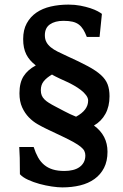

<svg xmlns="http://www.w3.org/2000/svg" viewBox="-20 -753 536 838"><path d="M136.2 -467.3Q122.1 -478.5 111.8 -490.2Q101.6 -502 94.7 -515.6Q87.9 -529.3 84.5 -545.7Q81.1 -562 81.1 -582.5Q81.1 -622.6 96.7 -651.1Q112.3 -679.7 138.9 -698Q165.5 -716.3 201.7 -724.6Q237.8 -732.9 278.8 -732.9Q306.6 -732.9 330.8 -728.3Q355 -723.6 374.3 -717.3Q393.6 -710.9 406.5 -703.9Q419.4 -696.8 424.8 -692.4L414.6 -591.8H358.9Q351.6 -610.8 343.5 -624Q335.4 -637.2 324.2 -645.8Q313 -654.3 296.9 -658.2Q280.8 -662.1 257.3 -662.1Q220.2 -662.1 198 -646.7Q175.8 -631.3 175.8 -599.1Q175.8 -582 182.4 -569.6Q189 -557.1 201.4 -546.9Q213.9 -536.6 231.9 -527.6Q250 -518.6 272.5 -508.3Q327.6 -483.4 363.5 -464.1Q399.4 -444.8 420.4 -425.8Q441.4 -406.7 449.7 -384.8Q458 -362.8 458 -333Q458 -288.6 440.2 -256.1Q422.4 -223.6 390.1 -205.1Q449.2 -162.1 449.2 -90.8Q449.2 -49.8 434.1 -20.3Q418.9 9.3 392.3 28.3Q365.7 47.4 329.6 56.2Q293.5 64.9 252 64.9Q232.9 64.9 206.3 61Q179.7 57.1 152.8 49.8Q126 42.5 102.5 31.7Q79.1 21 66.9 7.3Q66.9 -34.7 66.2 -63.7Q65.4 -92.8 64 -111.3H127Q135.3 -85.4 146.2 -65.9Q157.2 -46.4 173.1 -33.2Q189 -20 210.4 -13.4Q231.9 -6.8 261.2 -6.8Q281.2 -6.8 298.1 -11Q314.9 -15.1 326.9 -23.7Q338.9 -32.2 345.7 -44.9Q352.5 -57.6 352.5 -74.7Q352.5 -85 348.1 -94Q343.8 -103 332.3 -112.3Q320.8 -121.6 301.3 -132.6Q281.7 -143.6 252 -157.7L184.1 -189.9Q165.5 -198.7 144.5 -210.7Q123.5 -222.7 106 -240.7Q88.4 -258.8 76.7 -284.4Q64.9 -310.1 64.9 -346.2Q64.9 -392.1 83 -420.4Q101.1 -448.7 136.2 -467.3ZM207 -427.7Q183.6 -414.1 170.9 -398.4Q158.2 -382.8 158.2 -359.4Q158.2 -346.2 162.1 -336.7Q166 -327.1 174.1 -319.1Q182.1 -311 194.3 -303.5Q206.5 -295.9 223.6 -287.1L260.7 -267.6Q273.4 -260.7 286.1 -254.9Q298.8 -249 312 -243.7Q364.7 -272 364.7 -314Q364.7 -325.7 355.7 -337.6Q346.7 -349.6 333 -360.1Q319.3 -370.6 303.5 -379.6Q287.6 -388.7 273.9 -395Q253.9 -403.8 241.7 -409.7Q229.5 -415.5 222.2 -419.2Q214.8 -422.9 211.7 -424.8Q208.5 -426.8 207 -427.7Z"/></svg>

Font: Tienne Black
Style: Regular
Weight: 900
Designer: vernon adams
Foundry: vernon adams
Version: Version 001.001